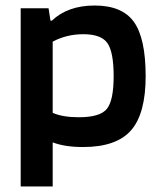

<svg xmlns="http://www.w3.org/2000/svg" viewBox="-20 -524 581 696"><path d="M171 152H55V-494H156L163 -449H168Q196 -476 235 -490Q274 -504 323 -504Q423 -504 465.5 -444.5Q508 -385 508 -248Q508 -112 455 -51.5Q402 9 281 9Q247 9 219 4.5Q191 0 171 -8ZM392 -248Q392 -335 369.5 -367.5Q347 -400 282 -400Q251 -400 223 -393Q195 -386 171 -373V-115Q189 -107 212.5 -103Q236 -99 266 -99Q343 -99 367.5 -129.5Q392 -160 392 -248Z"/></svg>

Font: Blinker SemiBold
Style: Regular
Weight: 600
Designer: Juergen Huber
Foundry: supertype
Version: Version 1.015;PS 1.15;hotconv 1.0.88;makeotf.lib2.5.647800